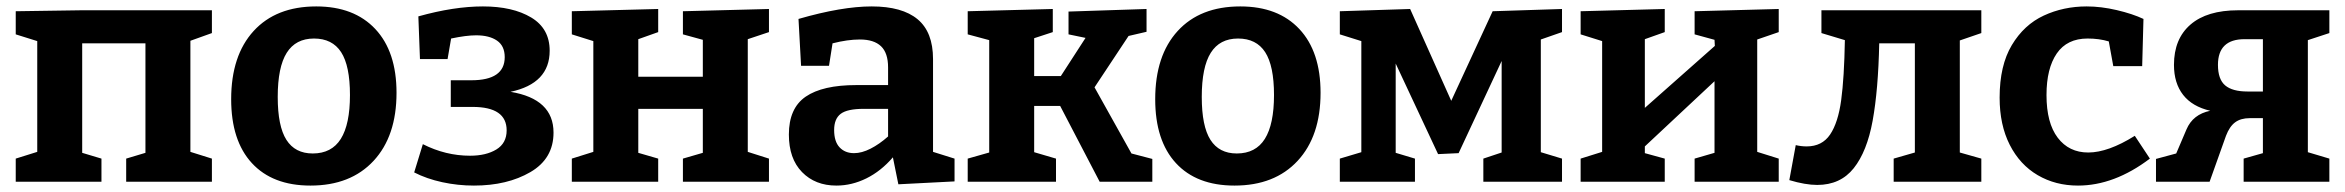

<svg xmlns="http://www.w3.org/2000/svg" viewBox="-20 -566 7304 598"><path d="M640 -534V-463L573 -439V-93L640 -72V0H373V-72L433 -90V-431H236V-90L296 -72V0H29V-72L96 -93V-438L29 -459V-531L233 -534Z M1215 -277Q1215 -142 1143.5 -65Q1072 12 947 12Q829 12 764.5 -58Q700 -128 700 -257Q700 -393 770 -469.5Q840 -546 965 -546Q1083 -546 1149 -475.5Q1215 -405 1215 -277ZM845 -264Q845 -173 872 -130.5Q899 -88 954 -88Q1013 -88 1041.5 -133.5Q1070 -179 1070 -270Q1070 -361 1042.5 -403.5Q1015 -446 958 -446Q901 -446 873 -401.5Q845 -357 845 -264Z M1704 -153Q1704 -72 1632 -30Q1560 12 1456 12Q1406 12 1357.5 1.5Q1309 -9 1270 -29L1297 -117Q1368 -81 1444 -81Q1494 -81 1526 -100.5Q1558 -120 1558 -160Q1558 -233 1452 -233H1384V-316H1448Q1552 -316 1552 -388Q1552 -423 1528 -439.5Q1504 -456 1463 -456Q1432 -456 1385 -446L1374 -382H1288L1283 -515Q1394 -546 1484 -546Q1577 -546 1634.5 -511.5Q1692 -477 1692 -408Q1692 -306 1570 -280Q1704 -258 1704 -153Z M2375 -538V-466L2309 -444V-93L2375 -72V0H2107V-72L2169 -90V-227H1968V-90L2030 -72V0H1761V-72L1828 -93V-438L1761 -459V-531L2030 -538V-466L1968 -444V-327H2169V-442L2107 -459V-531Z M2886 -93 2953 -72V-1L2778 8L2761 -76Q2724 -33 2678.5 -10.5Q2633 12 2585 12Q2519 12 2478 -30Q2437 -72 2437 -147Q2437 -229 2489.5 -265Q2542 -301 2647 -301H2746V-356Q2746 -401 2724 -422Q2702 -443 2658 -443Q2620 -443 2573 -431L2562 -361H2475L2467 -507Q2602 -546 2695 -546Q2790 -546 2838 -506Q2886 -466 2886 -382ZM2640 -89Q2664 -89 2691.5 -103Q2719 -117 2746 -141V-227H2670Q2619 -227 2598.5 -211.5Q2578 -196 2578 -161Q2578 -125 2595 -107Q2612 -89 2640 -89Z M3389 -294 3504 -88 3569 -71V0H3405L3282 -236H3201V-92L3269 -72V0H2994V-72L3061 -91V-441L2994 -459V-531L3259 -538V-466L3201 -447V-329H3284L3361 -448L3308 -459V-530L3551 -538V-467L3495 -454Z M4093 -277Q4093 -142 4021.5 -65Q3950 12 3825 12Q3707 12 3642.5 -58Q3578 -128 3578 -257Q3578 -393 3648 -469.5Q3718 -546 3843 -546Q3961 -546 4027 -475.5Q4093 -405 4093 -277ZM3723 -264Q3723 -173 3750 -130.5Q3777 -88 3832 -88Q3891 -88 3919.5 -133.5Q3948 -179 3948 -270Q3948 -361 3920.5 -403.5Q3893 -446 3836 -446Q3779 -446 3751 -401.5Q3723 -357 3723 -264Z M4845 -538V-466L4779 -443V-92L4845 -72V0H4600V-72L4657 -91V-376L4523 -89L4459 -86L4327 -368V-90L4387 -72V0H4153V-72L4220 -92V-438L4153 -459V-531L4372 -538L4500 -252L4629 -531Z M5520 -538V-466L5453 -443V-93L5520 -72V0H5258V-72L5320 -90V-313L5103 -110V-89L5165 -72V0H4903V-72L4970 -93V-438L4903 -459V-531L5165 -538V-466L5103 -444V-230L5321 -423L5320 -442L5258 -459V-531Z M6151 -463 6084 -440V-91L6151 -72V0H5878V-72L5944 -91V-431H5833Q5830 -286 5812.5 -190Q5795 -94 5753.5 -42Q5712 10 5640 10Q5603 10 5553 -5L5573 -114Q5590 -110 5607 -110Q5655 -110 5680 -147Q5705 -184 5714.5 -254Q5724 -324 5726 -441L5653 -463V-534H6151Z M6676 -72Q6565 12 6452 12Q6382 12 6326.5 -20.5Q6271 -53 6239.5 -115Q6208 -177 6208 -262Q6208 -362 6246 -425.5Q6284 -489 6345.5 -517.5Q6407 -546 6479 -546Q6524 -546 6573 -534.5Q6622 -523 6656 -507L6652 -360H6562L6548 -437Q6518 -446 6482 -446Q6418 -446 6386 -399.5Q6354 -353 6354 -270Q6354 -183 6389 -137Q6424 -91 6484 -91Q6546 -91 6629 -143Z M7235 -463 7168 -441V-92L7235 -72V0H6968V-72L7028 -89V-198H6987Q6959 -198 6941.5 -185Q6924 -172 6913 -143L6862 0H6695V-71L6758 -88L6790 -163Q6810 -210 6864 -221Q6808 -234 6779.5 -270.5Q6751 -307 6751 -364Q6751 -445 6802.5 -489.5Q6854 -534 6951 -534H7235ZM7028 -281V-444H6971Q6888 -444 6888 -364Q6888 -319 6910.5 -300Q6933 -281 6980 -281Z"/></svg>

Font: Bitter Pro
Style: Bold
Weight: 700
Designer: Sol Matas, and Bitter project Authors
Foundry: Sol Matas
Version: Version 1.010